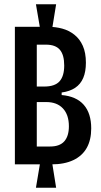

<svg xmlns="http://www.w3.org/2000/svg" viewBox="-20 -779 475 903"><path d="M169 -642 149 -759H244L225 -642ZM149 104 169 -15H225L244 104ZM50 -6V-653H207Q241 -653 272.5 -644.5Q304 -636 329.5 -616Q355 -596 369.5 -563.5Q384 -531 384 -484Q384 -442 371.5 -412.5Q359 -383 333.5 -366Q308 -349 270 -344V-332Q339 -326 374 -286Q409 -246 409 -175Q409 -121 388 -83.5Q367 -46 325 -26Q283 -6 222 -6ZM153 -90H216Q261 -90 282.5 -114.5Q304 -139 304 -185Q304 -239 276 -269Q248 -299 198 -299H153ZM153 -372H188Q238 -372 260 -396.5Q282 -421 282 -471Q282 -521 261.5 -545Q241 -569 196 -569H153Z"/></svg>

Font: Bricolage Grotesque 48pt Condensed Medium
Style: Regular
Weight: 500
Width: 3
Designer: Mathieu Triay
Foundry: Atelier Triay
Version: Version 1.001;gftools[0.9.33.dev8+g029e19f]